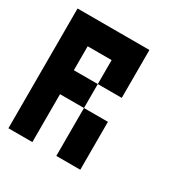

<svg xmlns="http://www.w3.org/2000/svg" viewBox="-117 -543 597 631"><g transform="rotate(30 182.0 -227.5)"><path d="M0 -90.9H90.9V0H0ZM0 -181.8H90.9V-90.9H0ZM0 -272.7H90.9V-181.8H0ZM0 -363.6H90.9V-272.7H0ZM0 -454.5H90.9V-363.6H0ZM90.9 -454.5H181.8V-363.6H90.9ZM181.8 -454.5H272.7V-363.6H181.8ZM181.8 -363.6H272.7V-272.7H181.8ZM90.9 -272.7H181.8V-181.8H90.9ZM181.8 -181.8H272.7V-90.9H181.8ZM181.8 -90.9H272.7V0H181.8Z"/></g></svg>

Font: Micro 5
Style: Regular
Weight: 400
Designer: Sarah Cadigan-Fried
Version: Version 1.000; ttfautohint (v1.8.4.7-5d5b)